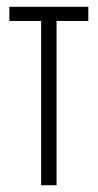

<svg xmlns="http://www.w3.org/2000/svg" viewBox="-20 -550 290 570"><path d="M242.2 -529.8V-487.8H147.9V0H102.1V-487.8H7.8V-529.8Z"/></svg>

Font: Germano
Style: Regular
Weight: 300
Width: 3
Foundry: Ascender Corporation
Version: Version 1.10; ttfautohint (v1.5)